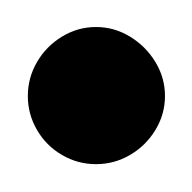

<svg xmlns="http://www.w3.org/2000/svg" viewBox="-20 -720 140 140"><path d="M0.3 -650Q0.3 -636.7 7 -625.2Q13.7 -613.7 25.2 -607Q36.7 -600.3 50 -600.3Q63.3 -600.3 74.8 -607Q86.3 -613.7 93.3 -625.2Q100.3 -636.7 100.3 -650Q100.3 -663.3 93.3 -674.8Q86.3 -686.3 74.8 -693.3Q63.3 -700.3 50 -700.3Q36.7 -700.3 25.2 -693.3Q13.7 -686.3 7 -674.8Q0.3 -663.3 0.3 -650Z"/></svg>

Font: Linefont Thin
Style: Regular
Weight: 100
Monospace: yes
Version: Version 3.002;gftools[0.9.33]